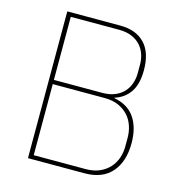

<svg xmlns="http://www.w3.org/2000/svg" viewBox="-104 -790 824 882"><g transform="rotate(15 307.5 -349.0)"><path d="M108 -698H360Q435 -698 476.5 -655Q518 -612 518 -528Q518 -462 492.5 -424Q467 -386 420 -371V-369Q486 -357 518 -310Q550 -263 550 -189Q550 -102 506 -51Q462 0 376 0H108ZM130 -20H376Q415 -20 443 -32.5Q471 -45 489.5 -65.5Q508 -86 517 -112.5Q526 -139 526 -168V-210Q526 -238 517 -265Q508 -292 489.5 -312.5Q471 -333 443 -345.5Q415 -358 376 -358H130ZM130 -378H360Q394 -378 419.5 -388.5Q445 -399 461.5 -417Q478 -435 486 -458.5Q494 -482 494 -507V-549Q494 -574 486 -597.5Q478 -621 461.5 -639Q445 -657 419.5 -667.5Q394 -678 360 -678H130Z"/></g></svg>

Font: IBM Plex Sans Thai Thin
Style: Regular
Weight: 100
Designer: Mike Abbink, Paul van der Laan, Pieter van Rosmalen, Ben Mitchell, Mark Frömberg
Foundry: Bold Monday
Version: Version 1.1